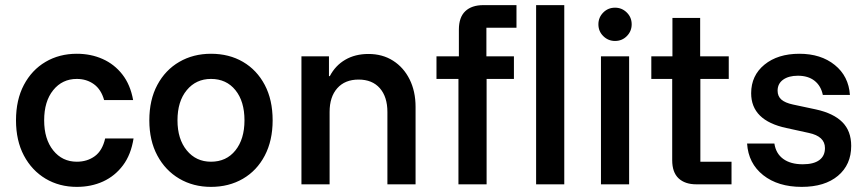

<svg xmlns="http://www.w3.org/2000/svg" viewBox="-20 -720 3381 750"><path d="M280 10Q211.7 10 157.9 -22.1Q104.2 -54.2 73.3 -112.5Q42.5 -170.8 42.5 -250Q42.5 -330 73.3 -388.3Q104.2 -446.7 157.9 -478.3Q211.7 -510 280 -510Q335 -510 380.8 -489.6Q426.7 -469.2 457.9 -429.2Q489.2 -389.2 500 -329.2H386.7Q375 -370.8 346.7 -391.2Q318.3 -411.7 280 -411.7Q223.3 -411.7 187.9 -367.9Q152.5 -324.2 152.5 -250Q152.5 -176.7 187.9 -132.5Q223.3 -88.3 280 -88.3Q320.8 -88.3 350.4 -110Q380 -131.7 390.8 -179.2H501.7Q491.7 -115.8 460.4 -74.2Q429.2 -32.5 382.9 -11.2Q336.7 10 280 10Z M804.2 10Q735 10 680.4 -22.1Q625.8 -54.2 594.6 -112.5Q563.3 -170.8 563.3 -250Q563.3 -330 594.6 -388.3Q625.8 -446.7 680.4 -478.3Q735 -510 804.2 -510Q875 -510 929.2 -478.3Q983.3 -446.7 1014.2 -388.3Q1045 -330 1045 -250Q1045 -170.8 1014.2 -112.1Q983.3 -53.3 928.8 -21.7Q874.2 10 804.2 10ZM804.2 -88.3Q864.2 -88.3 899.6 -132.5Q935 -176.7 935 -250Q935 -324.2 899.6 -367.9Q864.2 -411.7 804.2 -411.7Q745.8 -411.7 709.6 -367.9Q673.3 -324.2 673.3 -250Q673.3 -176.7 709.6 -132.5Q745.8 -88.3 804.2 -88.3Z M1157.5 0V-500H1265V-422.5H1268.3Q1290 -464.2 1328.8 -486.7Q1367.5 -509.2 1419.2 -509.2Q1474.2 -509.2 1515.4 -482.9Q1556.7 -456.7 1580 -410Q1603.3 -363.3 1603.3 -302.5V0H1493.3V-282.5Q1493.3 -341.7 1463.8 -375.4Q1434.2 -409.2 1380.8 -409.2Q1327.5 -409.2 1297.5 -375.4Q1267.5 -341.7 1267.5 -282.5V0Z M1770.8 0V-411.7H1685V-500H1772.5V-604.2Q1772.5 -652.5 1797.5 -676.2Q1822.5 -700 1868.3 -700H1997.5V-611.7H1880V-500H1987.5V-411.7H1880.8V0ZM2074.2 0V-700H2184.2V0Z M2327.5 0V-500H2437.5V0ZM2382.5 -560Q2355.8 -560 2336.7 -578.8Q2317.5 -597.5 2317.5 -625Q2317.5 -651.7 2336.2 -670.8Q2355 -690 2382.5 -690Q2409.2 -690 2428.3 -671.2Q2447.5 -652.5 2447.5 -625Q2447.5 -598.3 2428.8 -579.2Q2410 -560 2382.5 -560Z M2700 0Q2655.8 0 2630.8 -23.3Q2605.8 -46.7 2605.8 -94.2V-411.7H2524.2V-500H2606.7V-650H2715V-500H2826.7V-411.7H2715.8V-88.3H2837.5V0Z M3111.7 10Q3019.2 10 2961.2 -35.8Q2903.3 -81.7 2898.3 -159.2H3005Q3010.8 -120 3039.6 -99.2Q3068.3 -78.3 3115.8 -78.3Q3158.3 -78.3 3180.4 -94.6Q3202.5 -110.8 3202.5 -141.7Q3202.5 -187.5 3139.2 -200.8L3051.7 -220Q2914.2 -249.2 2914.2 -355.8Q2914.2 -425 2966.2 -467.5Q3018.3 -510 3102.5 -510Q3186.7 -510 3240.8 -466.2Q3295 -422.5 3300 -349.2H3194.2Q3186.7 -385 3161.7 -404.6Q3136.7 -424.2 3096.7 -424.2Q3060.8 -424.2 3039.2 -408.8Q3017.5 -393.3 3017.5 -365.8Q3017.5 -344.2 3032.1 -331.2Q3046.7 -318.3 3077.5 -311.7L3167.5 -292.5Q3235.8 -277.5 3270.4 -242.9Q3305 -208.3 3305 -150Q3305 -76.7 3253.3 -33.3Q3201.7 10 3111.7 10Z"/></svg>

Font: Funnel Sans Light Medium
Style: Regular
Weight: 500
Version: Version 1.000